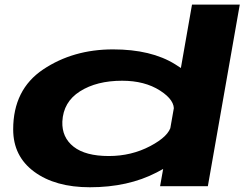

<svg xmlns="http://www.w3.org/2000/svg" viewBox="-20 -805 1072 830"><path d="M672 0H878.5L1016.5 -785H810L690 -101ZM368.5 4.5Q534 4.5 657.2 -59.5Q780.5 -123.5 788 -163L719.5 -262Q711 -216.5 629.5 -173.5Q548 -130.5 450.5 -130.5Q349.5 -130.5 298.2 -170.8Q247 -211 249.5 -279.5Q253.5 -364.5 325.8 -410.2Q398 -456 508 -456Q605.5 -456 671.8 -413.5Q738 -371 731 -325.5L833 -423.5Q840.5 -463 737 -527.2Q633.5 -591.5 468.5 -591.5Q296 -591.5 166.5 -504.8Q37 -418 37 -245.5Q37 -129.5 128 -62.5Q219 4.5 368.5 4.5Z"/></svg>

Font: Anybody ExtraExpanded
Style: Bold Italic
Weight: 700
Width: 8
Italic angle: -10°
Version: Version 1.113;gftools[0.9.25]